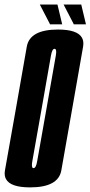

<svg xmlns="http://www.w3.org/2000/svg" viewBox="-51 -808 392 832"><path d="M79.5 4Q-5.5 4 -25 -32Q-33.5 -47.5 -29.5 -70Q-16.5 -144 18 -337.5Q52 -531 65 -605.5Q78 -680 200.5 -680Q285 -680 304.5 -644Q313 -628.5 309 -605.5Q296 -531 262 -337.5Q227.5 -144 214.8 -70Q202 4 79.5 4ZM94.5 -79.5Q105 -79.5 110 -108.8Q115 -138 150.5 -337.5Q186 -540 191 -568Q195 -592 188.5 -595.5Q187 -596.5 185.5 -596.5Q175 -596.5 170 -568.2Q165 -540 129.5 -337.5Q94 -138 89 -109Q84.5 -84 91.5 -80Q93 -79.5 94.5 -79.5ZM269 -702.5 224.5 -788.5H301L321.5 -702.5ZM166 -702.5 121.5 -788.5H198L218.5 -702.5Z"/></svg>

Font: Anybody UltraCondensed SemiBold
Style: Italic
Weight: 600
Width: 1
Italic angle: -10°
Designer: Tyler Finck
Foundry: Etcetera Type Company
Version: Version 1.010; ttfautohint (v1.8.3) -l 8 -r 50 -G 200 -x 14 